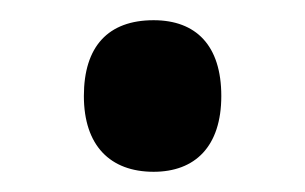

<svg xmlns="http://www.w3.org/2000/svg" viewBox="-20 -157 302 190"><path d="M63 -62C63 -13 89 13 132 13C173 13 199 -12 199 -62C199 -112 174 -137 132 -137C87 -137 63 -111 63 -62Z"/></svg>

Font: Noto Sans Devanagari ExtraCondensed SemiBold
Style: Regular
Weight: 600
Width: 2
Designer: Jelle Bosma - Monotype Design Team
Foundry: Monotype Imaging Inc.
Version: Version 2.004